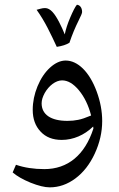

<svg xmlns="http://www.w3.org/2000/svg" viewBox="-20 -599 508 822"><path d="M192.9 203.1C231.9 203.1 268.6 190.4 302.7 165C336.9 139.6 364.7 104 385.7 58.6C406.7 13.2 417.5 -33.2 417.5 -80.6C417.5 -122.1 409.7 -164.6 394 -207C362.8 -292 312.5 -339.8 261.2 -339.8C238.8 -339.8 216.3 -329.6 194.3 -309.6C172.4 -289.6 154.3 -262.7 140.6 -229.5C127 -196.3 120.1 -162.6 120.1 -128.9C120.1 -90.3 131.3 -59.1 153.8 -35.6C175.8 -11.7 206.1 0 244.6 0C293.5 0 341.3 -21 377 -55.7L378.9 -57.1L379.9 -48.8C343.3 64.9 270 125 169.9 125C124.5 125 84 118.7 48.3 106.4L34.2 139.2C52.2 154.8 77.6 169.4 110.8 183.1C144 196.3 171.4 203.1 192.9 203.1ZM245.6 -254.9C270.5 -254.9 294.4 -240.7 317.9 -212.4C341.3 -184.1 358.9 -147.9 370.1 -104.5C346.7 -94.7 328.1 -88.4 314.5 -85.9C300.3 -83 285.2 -81.5 268.6 -81.5C198.2 -81.5 158.2 -108.4 158.2 -156.7C158.2 -169.9 162.6 -184.6 171.4 -200.7C189 -231.9 218.3 -254.9 245.6 -254.9ZM309.1 -578.6C301.8 -569.8 292.5 -551.8 280.8 -524.4C269 -496.6 261.2 -472.7 257.3 -451.7C250.5 -468.8 242.7 -485.8 233.4 -503.9C214.8 -539.6 196.3 -564.5 172.9 -564.5C166.5 -564.5 160.2 -563.5 152.8 -561.5L136.7 -557.1C172.4 -507.8 197.3 -453.6 223.1 -398.4C246.1 -401.9 264.2 -407.7 277.3 -416C288.6 -449.7 301.8 -481.4 316.9 -511.7C326.7 -530.8 331.5 -543 331.5 -547.4C331.5 -567.4 320.8 -578.1 309.1 -578.6Z"/></svg>

Font: Noto Naskh Arabic
Style: Regular
Weight: 400
Designer: Monotype Design Team
Foundry: Monotype Imaging Inc.
Version: Version 1.07